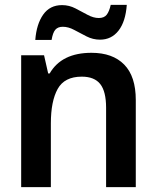

<svg xmlns="http://www.w3.org/2000/svg" viewBox="-20 -769 640 789"><path d="M67 0V-542H161L178 -467H184Q233 -552 356 -552Q443 -552 490.5 -503.5Q538 -455 538 -358V0H416V-326Q416 -393 392 -423.5Q368 -454 316 -454Q245 -454 217 -403.5Q189 -353 189 -262V0ZM125 -605Q130 -670 157.5 -709Q185 -748 235 -748Q264 -748 290 -734.5Q316 -721 340 -708Q364 -695 386 -695Q408 -695 418.5 -708.5Q429 -722 435 -749H501Q496 -680 467 -643Q438 -606 391 -606Q362 -606 335.5 -619.5Q309 -633 285 -646Q261 -659 238 -659Q218 -659 207.5 -647Q197 -635 192 -605Z"/></svg>

Font: Noto Sans Mono SemiBold
Style: Regular
Weight: 600
Designer: Monotype Design Team
Foundry: Monotype Imaging Inc.
Version: Version 2.014; ttfautohint (v1.8.4.7-5d5b)